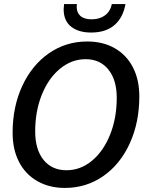

<svg xmlns="http://www.w3.org/2000/svg" viewBox="-20 -914 711 944"><path d="M42 -261Q42 -389 89.5 -491.5Q137 -594 220.5 -652Q304 -710 409 -710Q486 -710 544 -677Q602 -644 633.5 -583Q665 -522 665 -440Q665 -312 618 -209Q571 -106 487.5 -48Q404 10 299 10Q222 10 163.5 -23.5Q105 -57 73.5 -118Q42 -179 42 -261ZM554 -433Q554 -521 513 -572Q472 -623 401 -623Q332 -623 275 -576Q218 -529 185.5 -448Q153 -367 153 -268Q153 -179 194 -128Q235 -77 307 -77Q376 -77 432.5 -124Q489 -171 521.5 -252.5Q554 -334 554 -433ZM293 -868Q293 -876 295 -894H358Q357 -890 357 -881Q357 -852 375.5 -835.5Q394 -819 431 -819Q469 -819 495.5 -838Q522 -857 530 -894H597Q585 -827 542.5 -790.5Q500 -754 428 -754Q366 -754 329.5 -783Q293 -812 293 -868Z"/></svg>

Font: Sarabun Medium
Style: Italic
Weight: 500
Italic angle: -10°
Designer: Suppakit Chalermlarp | Katatrad Co.,Ltd.
Foundry: Cadson Demak Co.,Ltd.
Version: Version 1.000; ttfautohint (v1.6)